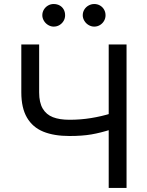

<svg xmlns="http://www.w3.org/2000/svg" viewBox="-20 -926 722 946"><path d="M172.9 -707V-470.7Q172.9 -420.9 190.4 -391.1Q208 -361.3 240.7 -348.6Q273.4 -335.9 322.3 -335.9Q377 -335.9 428.2 -344.2Q479.5 -352.5 527.3 -367.2V-288.1Q475.6 -271.5 430.2 -263.7Q384.8 -255.9 322.3 -255.9Q246.1 -255.9 193.4 -277.3Q140.6 -298.8 112.8 -346.7Q85 -394.5 85 -470.7V-707ZM603.5 -707V0H515.6V-707ZM188.5 -850.6Q188.5 -866.2 196.3 -878.9Q204.1 -891.6 216.8 -898.9Q229.5 -906.2 244.1 -906.2Q260.7 -906.2 273.4 -899.4Q286.1 -892.6 293.5 -879.9Q300.8 -867.2 300.8 -850.6Q300.8 -835.9 293.5 -823.2Q286.1 -810.5 273.4 -802.7Q260.7 -794.9 244.1 -794.9Q230.5 -794.9 217.3 -802.7Q204.1 -810.5 196.3 -823.7Q188.5 -836.9 188.5 -850.6ZM387.7 -850.6Q387.7 -866.2 395.5 -878.9Q403.3 -891.6 416.5 -898.9Q429.7 -906.2 444.3 -906.2Q460 -906.2 472.7 -898.9Q485.4 -891.6 492.7 -878.9Q500 -866.2 500 -850.6Q500 -835.9 492.7 -823.2Q485.4 -810.5 472.7 -802.7Q460 -794.9 444.3 -794.9Q429.7 -794.9 416.5 -802.7Q403.3 -810.5 395.5 -823.7Q387.7 -836.9 387.7 -850.6Z"/></svg>

Font: Pretendard JP Variable
Style: Regular
Weight: 400
Designer: Base glyphs from Inter by Rasmus Andersson; Hangul glyphs from Noto Sans CJK(Source Han Sans) by Jang Soo-young and Kang
Foundry: Kil Hyung-jin
Version: Version 1.307;Glyphs 3.2 (3192)